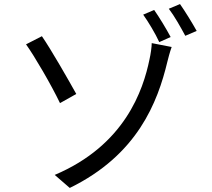

<svg xmlns="http://www.w3.org/2000/svg" viewBox="-20 -874 1040 944"><path d="M249 -14 323 50C655 -112 755 -370 803 -571C806 -584 815 -618 824 -643L726 -662C726 -644 721 -608 715 -582C684 -431 594 -160 249 -14ZM186 -696 108 -656C149 -599 232 -457 275 -367L355 -412C319 -477 231 -631 186 -696ZM738 -825 684 -802C709 -767 744 -709 763 -667L819 -692C799 -730 762 -791 738 -825ZM865 -854 810 -831C837 -796 869 -739 891 -698L947 -722C926 -760 889 -820 865 -854Z"/></svg>

Font: Source Han Sans KR
Style: Regular
Weight: 400
Designer: Ryoko NISHIZUKA 西塚涼子 (kana, bopomofo & ideographs); Paul D. Hunt (Latin, Greek & Cyrillic); Sandoll Communications 산돌커뮤니
Foundry: Adobe
Version: Version 2.004;hotconv 1.0.118;makeotfexe 2.5.65603